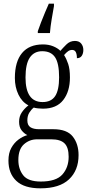

<svg xmlns="http://www.w3.org/2000/svg" viewBox="-20 -786 486 1046"><path d="M200 240Q112 240 69 199.5Q26 159 26 89Q26 48 41.5 20Q57 -8 80.5 -25.5Q104 -43 129 -50Q112 -58 98 -75.5Q84 -93 84 -123Q84 -152 99 -174Q114 -196 135 -212Q100 -230 80.5 -270.5Q61 -311 61 -361Q61 -450 100 -497Q139 -544 214 -544Q245 -544 269.5 -534Q294 -524 309 -509Q322 -524 341.5 -543.5Q361 -563 388 -563Q411 -563 422.5 -548.5Q434 -534 434 -514Q434 -495 425.5 -482Q417 -469 399 -469Q399 -490 393 -502Q387 -514 373 -514Q361 -514 351 -507Q341 -500 329 -486Q342 -466 351.5 -437.5Q361 -409 361 -364Q361 -288 324.5 -241Q288 -194 214 -194Q204 -194 188 -195.5Q172 -197 164 -200Q150 -189 139.5 -172Q129 -155 129 -130Q129 -104 145.5 -93Q162 -82 194 -82H271Q345 -82 376.5 -42Q408 -2 408 59Q408 142 356 191Q304 240 200 240ZM212 -230Q259 -230 280.5 -262.5Q302 -295 302 -365Q302 -441 280 -474Q258 -507 210 -507Q166 -507 142.5 -472.5Q119 -438 119 -364Q119 -230 212 -230ZM202 203Q286 203 320 164.5Q354 126 354 68Q354 17 331.5 -5Q309 -27 260 -27H182Q141 -27 110.5 0Q80 27 80 86Q80 135 106.5 169Q133 203 202 203ZM186 -616Q193 -637 203.5 -664Q214 -691 225.5 -718.5Q237 -746 246 -766H274V-753Q268 -719 261.5 -681Q255 -643 252 -606H186Z"/></svg>

Font: Noto Serif Tamil Condensed Light
Style: Regular
Weight: 300
Width: 3
Designer: Indian Type Foundry, Tom Grace, and the Monotype Design Team
Foundry: Monotype Imaging Inc.
Version: Version 2.004; ttfautohint (v1.8.4.7-5d5b)